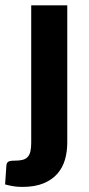

<svg xmlns="http://www.w3.org/2000/svg" viewBox="-58 -536 340 735"><path d="M199.5 -515.5V10Q199.5 45 190.5 75.8Q181.5 106.5 161.2 129.5Q141 152.5 108.2 166Q75.5 179.5 27.5 179.5Q9 179.5 -6.5 177Q-22 174.5 -38.5 170L-33.5 97Q-32.5 87 -26.2 83Q-20 79 -1.5 79Q17 79 29 75.8Q41 72.5 48.2 64.5Q55.5 56.5 58.5 43.2Q61.5 30 61.5 10V-515.5Z"/></svg>

Font: Lato Heavy
Style: Regular
Weight: 800
Designer: Lukasz Dziedzic
Foundry: tyPoland Lukasz Dziedzic
Version: Version 2.007; 2014-02-27